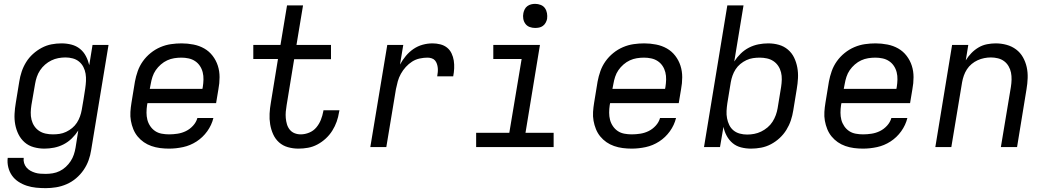

<svg xmlns="http://www.w3.org/2000/svg" viewBox="-20 -763 5440 996"><path d="M217 213Q192 213 167 210.5Q142 208 119 200.5Q96 193 76 180Q56 167 42.5 148Q29 129 23 105Q17 81 20 56H103Q101 70 105 83Q109 96 117.5 106Q126 116 137.5 122.5Q149 129 162 133Q175 137 189 138Q203 139 217 139Q235 139 253.5 136Q272 133 289.5 124.5Q307 116 321.5 102.5Q336 89 346.5 73Q357 57 363 39Q369 21 372 3L386 -86Q372 -64 352.5 -45Q333 -26 309.5 -14Q286 -2 260.5 3Q235 8 210 8Q210 8 210 8Q210 8 210 8Q182 8 155 0.5Q128 -7 108 -24.5Q88 -42 76 -66Q64 -90 59 -117Q54 -144 55.5 -172.5Q57 -201 62 -230L80 -340Q84 -366 92.5 -391.5Q101 -417 115.5 -440.5Q130 -464 151 -483Q172 -502 196.5 -515Q221 -528 247 -533Q273 -538 299 -538Q326 -538 351 -531.5Q376 -525 395 -509.5Q414 -494 425.5 -472Q437 -450 443 -425L460 -530H543L453 15Q449 42 439.5 68.5Q430 95 413.5 119Q397 143 374.5 162Q352 181 325.5 192.5Q299 204 271.5 208.5Q244 213 217 213ZM254 -66Q272 -66 289 -68.5Q306 -71 323 -79Q340 -87 354.5 -99Q369 -111 379 -126.5Q389 -142 395 -159Q401 -176 404 -193Q409 -221 413.5 -248.5Q418 -276 422 -303Q425 -323 426 -342.5Q427 -362 424 -380.5Q421 -399 412.5 -415.5Q404 -432 390 -443.5Q376 -455 357.5 -460Q339 -465 320 -465Q301 -465 282.5 -461.5Q264 -458 246.5 -449.5Q229 -441 214 -428Q199 -415 188 -398.5Q177 -382 171 -364Q165 -346 162 -328L143 -218Q140 -199 139.5 -179.5Q139 -160 143.5 -142Q148 -124 158 -109Q168 -94 183 -84Q198 -74 216.5 -70Q235 -66 254 -66Z M857 8Q833 8 810 5Q787 2 765.5 -5.5Q744 -13 726 -25.5Q708 -38 694 -55Q680 -72 671.5 -93Q663 -114 659 -136.5Q655 -159 656.5 -182.5Q658 -206 662 -230L680 -340Q685 -367 694.5 -394Q704 -421 721 -445Q738 -469 761.5 -488Q785 -507 812 -518.5Q839 -530 867 -534Q895 -538 922 -538Q953 -538 983.5 -532Q1014 -526 1039.5 -511.5Q1065 -497 1083 -473.5Q1101 -450 1110 -422Q1119 -394 1119 -362.5Q1119 -331 1113 -300L1101 -228H745L743 -218Q740 -198 740 -178.5Q740 -159 744.5 -141.5Q749 -124 759.5 -108.5Q770 -93 785 -83Q800 -73 819 -69.5Q838 -66 857 -66Q879 -66 901.5 -69.5Q924 -73 944.5 -83Q965 -93 981.5 -111Q998 -129 1004 -151H1087Q1078 -114 1055 -82Q1032 -50 999.5 -29Q967 -8 930 0Q893 8 857 8ZM757 -302H1030L1032 -312Q1035 -331 1035.5 -350.5Q1036 -370 1031.5 -388Q1027 -406 1017 -421Q1007 -436 992 -446Q977 -456 958.5 -460Q940 -464 921 -464Q902 -464 883.5 -461Q865 -458 847.5 -450Q830 -442 814.5 -428.5Q799 -415 788 -399Q777 -383 771 -364.5Q765 -346 762 -328Z M1528 8Q1500 8 1473.5 0.5Q1447 -7 1427.5 -24.5Q1408 -42 1397 -66.5Q1386 -91 1381.5 -118Q1377 -145 1378.5 -173.5Q1380 -202 1385 -230L1422 -457H1294V-530H1435L1469 -735H1552L1518 -530H1697V-456H1506L1467 -218Q1464 -201 1462.5 -184Q1461 -167 1462.5 -150.5Q1464 -134 1468.5 -118.5Q1473 -103 1483 -90.5Q1493 -78 1508 -72Q1523 -66 1540 -66Q1562 -66 1584 -75Q1606 -84 1621 -102Q1636 -120 1644.5 -141.5Q1653 -163 1657 -185Q1657 -186 1657.5 -188Q1658 -190 1658 -191H1741Q1740 -189 1740 -186.5Q1740 -184 1739 -182Q1735 -156 1726.5 -132Q1718 -108 1704 -85.5Q1690 -63 1670 -44.5Q1650 -26 1626.5 -13.5Q1603 -1 1578 3.5Q1553 8 1528 8Z M1901 0 1989 -530H2072L2055 -428Q2068 -452 2085.5 -473Q2103 -494 2125 -509Q2147 -524 2172.5 -531Q2198 -538 2224 -538Q2244 -538 2264 -533Q2284 -528 2299 -516Q2314 -504 2322.5 -486Q2331 -468 2334 -448.5Q2337 -429 2336 -408Q2335 -387 2331 -367H2248Q2250 -378 2251 -389Q2252 -400 2251 -410.5Q2250 -421 2246.5 -431.5Q2243 -442 2236.5 -449.5Q2230 -457 2219.5 -460.5Q2209 -464 2198 -464Q2178 -464 2157 -459.5Q2136 -455 2118 -443.5Q2100 -432 2085 -415.5Q2070 -399 2059.5 -380Q2049 -361 2043.5 -341Q2038 -321 2034 -301L1984 0Z M2450 0V-74H2622L2686 -457H2539V-530H2781L2706 -74H2852V0ZM2756 -618Q2741 -618 2727.5 -623Q2714 -628 2705.5 -639.5Q2697 -651 2694.5 -665.5Q2692 -680 2695 -695Q2697 -705 2702 -715Q2707 -725 2716 -731.5Q2725 -738 2735.5 -740.5Q2746 -743 2756 -743Q2771 -743 2785 -737.5Q2799 -732 2807 -720.5Q2815 -709 2817.5 -694.5Q2820 -680 2818 -665Q2816 -655 2810.5 -645Q2805 -635 2796 -628.5Q2787 -622 2776.5 -620Q2766 -618 2756 -618Z M3257 8Q3233 8 3210 5Q3187 2 3165.5 -5.5Q3144 -13 3126 -25.5Q3108 -38 3094 -55Q3080 -72 3071.5 -93Q3063 -114 3059 -136.5Q3055 -159 3056.5 -182.5Q3058 -206 3062 -230L3080 -340Q3085 -367 3094.5 -394Q3104 -421 3121 -445Q3138 -469 3161.5 -488Q3185 -507 3212 -518.5Q3239 -530 3267 -534Q3295 -538 3322 -538Q3353 -538 3383.5 -532Q3414 -526 3439.5 -511.5Q3465 -497 3483 -473.5Q3501 -450 3510 -422Q3519 -394 3519 -362.5Q3519 -331 3513 -300L3501 -228H3145L3143 -218Q3140 -198 3140 -178.5Q3140 -159 3144.5 -141.5Q3149 -124 3159.5 -108.5Q3170 -93 3185 -83Q3200 -73 3219 -69.5Q3238 -66 3257 -66Q3279 -66 3301.5 -69.5Q3324 -73 3344.5 -83Q3365 -93 3381.5 -111Q3398 -129 3404 -151H3487Q3478 -114 3455 -82Q3432 -50 3399.5 -29Q3367 -8 3330 0Q3293 8 3257 8ZM3157 -302H3430L3432 -312Q3435 -331 3435.5 -350.5Q3436 -370 3431.5 -388Q3427 -406 3417 -421Q3407 -436 3392 -446Q3377 -456 3358.5 -460Q3340 -464 3321 -464Q3302 -464 3283.5 -461Q3265 -458 3247.5 -450Q3230 -442 3214.5 -428.5Q3199 -415 3188 -399Q3177 -383 3171 -364.5Q3165 -346 3162 -328Z M3876 8Q3849 8 3824 1.5Q3799 -5 3780.5 -20.5Q3762 -36 3750 -58Q3738 -80 3733 -105L3715 0H3632L3753 -735H3837L3789 -444Q3803 -466 3822.5 -485Q3842 -504 3865.5 -516Q3889 -528 3914.5 -533Q3940 -538 3965 -538Q3994 -538 4020.5 -530.5Q4047 -523 4067.5 -505.5Q4088 -488 4099.5 -464Q4111 -440 4116 -413Q4121 -386 4119.5 -357.5Q4118 -329 4113 -300L4095 -190Q4091 -164 4082.5 -138.5Q4074 -113 4059.5 -89.5Q4045 -66 4024.5 -47Q4004 -28 3979.5 -15Q3955 -2 3928.5 3Q3902 8 3876 8ZM3856 -65Q3874 -65 3892.5 -68.5Q3911 -72 3928.5 -80.5Q3946 -89 3961.5 -102Q3977 -115 3987.5 -131.5Q3998 -148 4004.5 -166Q4011 -184 4014 -202L4032 -312Q4035 -331 4035.5 -350.5Q4036 -370 4031.5 -388Q4027 -406 4017 -421Q4007 -436 3992 -446Q3977 -456 3958.5 -460Q3940 -464 3921 -464Q3904 -464 3886.5 -461.5Q3869 -459 3852 -451Q3835 -443 3820.5 -431Q3806 -419 3796 -403.5Q3786 -388 3780 -371Q3774 -354 3771 -337L3753 -227Q3750 -207 3749 -187.5Q3748 -168 3751.5 -149.5Q3755 -131 3763 -114.5Q3771 -98 3785 -86.5Q3799 -75 3817.5 -70Q3836 -65 3856 -65Z M4457 8Q4433 8 4410 5Q4387 2 4365.5 -5.5Q4344 -13 4326 -25.5Q4308 -38 4294 -55Q4280 -72 4271.5 -93Q4263 -114 4259 -136.5Q4255 -159 4256.5 -182.5Q4258 -206 4262 -230L4280 -340Q4285 -367 4294.5 -394Q4304 -421 4321 -445Q4338 -469 4361.5 -488Q4385 -507 4412 -518.5Q4439 -530 4467 -534Q4495 -538 4522 -538Q4553 -538 4583.5 -532Q4614 -526 4639.5 -511.5Q4665 -497 4683 -473.5Q4701 -450 4710 -422Q4719 -394 4719 -362.5Q4719 -331 4713 -300L4701 -228H4345L4343 -218Q4340 -198 4340 -178.5Q4340 -159 4344.5 -141.5Q4349 -124 4359.5 -108.5Q4370 -93 4385 -83Q4400 -73 4419 -69.5Q4438 -66 4457 -66Q4479 -66 4501.5 -69.5Q4524 -73 4544.5 -83Q4565 -93 4581.5 -111Q4598 -129 4604 -151H4687Q4678 -114 4655 -82Q4632 -50 4599.5 -29Q4567 -8 4530 0Q4493 8 4457 8ZM4357 -302H4630L4632 -312Q4635 -331 4635.5 -350.5Q4636 -370 4631.5 -388Q4627 -406 4617 -421Q4607 -436 4592 -446Q4577 -456 4558.5 -460Q4540 -464 4521 -464Q4502 -464 4483.5 -461Q4465 -458 4447.5 -450Q4430 -442 4414.5 -428.5Q4399 -415 4388 -399Q4377 -383 4371 -364.5Q4365 -346 4362 -328Z M4832 0 4919 -530H5003L4990 -450Q5002 -470 5019 -487.5Q5036 -505 5056.5 -517Q5077 -529 5100 -533.5Q5123 -538 5145 -538Q5174 -538 5201.5 -530.5Q5229 -523 5251 -506.5Q5273 -490 5286.5 -466Q5300 -442 5306 -415Q5312 -388 5311 -358.5Q5310 -329 5305 -300L5256 0H5172L5224 -312Q5227 -331 5227.5 -350Q5228 -369 5224.5 -386.5Q5221 -404 5212 -419.5Q5203 -435 5189 -445.5Q5175 -456 5157 -460.5Q5139 -465 5120 -465Q5103 -465 5085.5 -461.5Q5068 -458 5051.5 -450.5Q5035 -443 5020.5 -431Q5006 -419 4996 -403.5Q4986 -388 4980 -371Q4974 -354 4971 -337L4915 0Z"/></svg>

Font: Iosevka Curly Extended Oblique
Style: Regular
Weight: 400
Width: 7
Italic angle: -9°
Monospace: yes
Designer: Belleve Invis
Foundry: Belleve Invis
Version: Version 11.1.0; ttfautohint (v1.8.3)